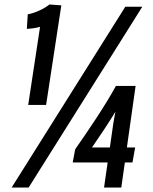

<svg xmlns="http://www.w3.org/2000/svg" viewBox="-20 -808 684 858"><path d="M186 -339 254 -784 201 -788C178 -769 135 -749 104 -744L100 -679C121 -680 141 -683 159 -688L106 -339ZM108 30 616 -778H540L32 30ZM572 -82 584 -149H547L586 -424H498C449 -334 374 -224 316 -141L305 -82H461L445 30H522L538 -82ZM486 -254 471 -149H391C425 -198 463 -255 496 -309C492 -289 488 -268 486 -254Z"/></svg>

Font: Smiley Sans Oblique
Style: Regular
Weight: 400
Italic angle: -8°
Designer: oooooohmygosh, Nagisa Chen, Janine Sui, Heda Shi, Jian Li
Foundry: atelierAnchor
Version: Version 2.0.1